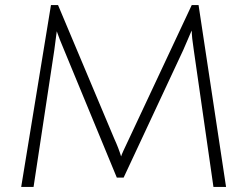

<svg xmlns="http://www.w3.org/2000/svg" viewBox="-20 -741 980 761"><path d="M470 -37H443L234 -543Q216 -585 205 -617L195 -541L113 0H64L182 -721H210L433 -191Q450 -154 460 -121Q463 -132 491 -190L740 -721H767L876 0H826L748 -543Q740 -594 740 -620Q739 -619 735.5 -610.5Q732 -602 723.5 -582.5Q715 -563 706 -542Z"/></svg>

Font: Julius Sans One
Style: Regular
Weight: 400
Designer: Luciano Vergara
Foundry: LatinoType
Version: Version 1.001